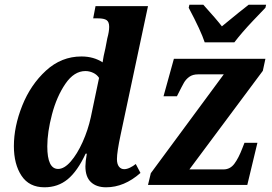

<svg xmlns="http://www.w3.org/2000/svg" viewBox="-20 -786 1158 816"><path d="M39 -165Q39 -248 74.5 -337Q110 -426 175.5 -486Q241 -546 326 -546Q378 -546 416 -521Q419 -544 428 -581L436 -623Q444 -652 444 -672Q444 -693 433 -700.5Q422 -708 396 -708H376L386 -760H609L493 -215Q477 -140 477 -110Q477 -89 485.5 -78Q494 -67 508 -67Q519 -67 532.5 -73.5Q546 -80 557 -89L577 -51Q508 10 431 10Q390 10 366.5 -12Q343 -34 343 -79Q343 -99 349 -133H344Q309 -58 267.5 -24Q226 10 169 10Q104 10 71.5 -39Q39 -88 39 -165ZM366 -288 401 -455Q392 -469 376 -476.5Q360 -484 343 -484Q295 -484 258 -430Q221 -376 201 -300Q181 -224 181 -164Q181 -68 227 -68Q253 -68 280.5 -99.5Q308 -131 331 -182Q354 -233 366 -288ZM621 -50 931 -470H822Q799 -470 784.5 -459.5Q770 -449 761.5 -434Q753 -419 734 -381L732 -377H675L719 -536H1108L1097 -485L785 -66H930Q958 -66 976 -90Q994 -114 1010 -156L1019 -179H1074L1031 0H609ZM782 -753 785 -766H844Q901 -703 923 -674Q1008 -744 1037 -766H1111L1108 -753Q1102 -747 1055 -697.5Q1008 -648 976 -606H850Q834 -655 782 -753Z"/></svg>

Font: Noto Serif Narrow
Style: Bold Italic
Weight: 700
Width: 4
Italic angle: -12°
Designer: Monotype Design Team
Foundry: Monotype Imaging Inc.
Version: Version 1.001